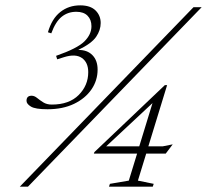

<svg xmlns="http://www.w3.org/2000/svg" viewBox="-20 -697 773 717"><path d="M54 0 702.5 -670H733L84.5 0ZM193.5 -475.5 189.5 -488.5Q268.5 -516 295 -542.2Q321.5 -568.5 321.5 -599Q321.5 -623.5 307 -638.2Q292.5 -653 265 -653Q233.5 -653 210.5 -634.5Q187.5 -616 171.5 -572.5L159 -576.5Q173.5 -627 205 -652Q236.5 -677 279.5 -677Q317.5 -677 336.8 -658Q356 -639 356 -611Q356 -584.5 339 -559.5Q322 -534.5 272 -510.5Q305.5 -511 325 -491.2Q344.5 -471.5 344.5 -437Q344.5 -396.5 321.5 -363Q298.5 -329.5 256.5 -309.2Q214.5 -289 157.5 -289Q112 -289 95.5 -299Q79 -309 79 -320.5Q79 -339.5 98 -339.5Q108.5 -339.5 118.5 -331.2Q128.5 -323 141.5 -314.8Q154.5 -306.5 173.5 -306.5Q238 -306.5 273.8 -342.2Q309.5 -378 309.5 -427.5Q309.5 -464 285.8 -480.5Q262 -497 219 -483.5ZM595.5 -379H604L534 -150.5H587.5L625 -158L599 -123.5H526L495 -22.5L554 -10.5L550.5 0H387L390.5 -10.5L461 -22.5L492 -123.5H330.5L332.5 -129ZM500 -150.5 549.5 -312 376.5 -150.5Z"/></svg>

Font: Newsreader 16pt ExtraLight
Style: Italic
Weight: 275
Italic angle: -17°
Designer: Hugues Gentile
Foundry: Production Type
Version: Version 1.003; ttfautohint (v1.8.3)